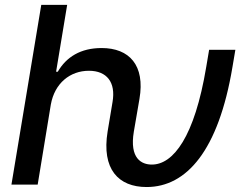

<svg xmlns="http://www.w3.org/2000/svg" viewBox="-20 -747 998 777"><path d="M26.3 0H132.5L185.7 -323.9C201.3 -410.9 264.2 -460.6 339.8 -460.6C412.3 -460.6 449.2 -414.1 435.4 -334.2L415.5 -214.8C390.6 -62.5 459.2 9.9 573.2 9.9C735.1 9.9 864.3 -137.8 920.8 -476.2L932.5 -545.5H826.3L814.6 -476.2C767.4 -192.5 681.1 -81 594.5 -81C553.3 -81 503.2 -104.8 521.7 -214.8L544.4 -346.9C567.8 -483 503.2 -552.6 391.3 -552.6C305.8 -552.6 248.2 -516 213.8 -456.7H207L251.8 -727.3H147Z"/></svg>

Font: Margiela Sans Medium
Style: Italic
Weight: 500
Italic angle: -9.39999°
Designer: Stefan Endress, Andreas Faust
Version: Version 1.100;FEAKit 1.0